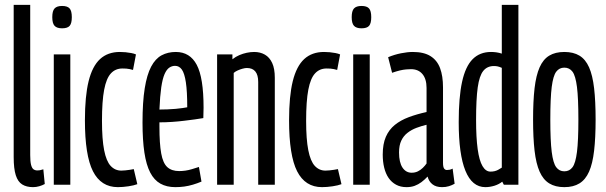

<svg xmlns="http://www.w3.org/2000/svg" viewBox="-20 -760 2493 790"><path d="M104.3 -740V-121.9Q104.3 -95.8 107.8 -82Q111.4 -68.1 117.9 -63.4Q124.5 -58.7 133.6 -58.7Q138 -58.7 143.8 -59.5Q149.5 -60.4 158.3 -63.4L164.2 -2.9Q154.2 2.7 141.6 6.3Q128.9 10 116 10Q89 10 71.3 -1.1Q53.5 -12.1 44.9 -39.1Q36.3 -66.1 36.3 -113.5V-740Z M235.4 -643.5Q214 -643.5 204.5 -653.8Q195.1 -664 195.1 -689.4Q195.1 -715 204.5 -725.2Q214 -735.5 235.4 -735.5Q257.6 -735.5 266.5 -725.2Q275.5 -715 275.5 -689.4Q275.5 -664 266.7 -653.8Q257.9 -643.5 235.4 -643.5ZM201.3 0V-536.2H269.3V0Z M329.4 -265Q329.4 -364.1 344.6 -425.9Q359.9 -487.7 391.7 -517Q423.5 -546.2 473.2 -546.2Q484.8 -546.2 496.7 -545.1Q508.7 -544 519.9 -541.8Q531.1 -539.7 539.4 -536.1L527.3 -472.2Q520.3 -474.2 513.5 -475.7Q506.7 -477.2 499.6 -477.7Q492.4 -478.2 483.8 -478.2Q454.9 -478.2 436.3 -458Q417.6 -437.9 408.6 -391Q399.6 -344 399.6 -262.7Q399.6 -187.2 408.5 -142Q417.4 -96.8 435.3 -77.4Q453.3 -58 479.2 -58Q486.8 -58 495.8 -59Q504.8 -60 514 -61.3Q523.2 -62.6 530.4 -64.2L545 -2.2Q531.9 2.9 508.6 6.5Q485.4 10 464.9 10Q395.7 10 362.5 -55.3Q329.4 -120.6 329.4 -265Z M701.3 10Q665.7 10 640 -4.4Q614.2 -18.9 598 -50.1Q581.8 -81.3 574.1 -132.3Q566.4 -183.2 566.4 -255.6Q566.4 -340.5 575.5 -396.7Q584.5 -452.9 601.9 -485.8Q619.3 -518.7 645 -532.5Q670.7 -546.2 703.4 -546.2Q761.5 -546.2 789.5 -493.3Q817.6 -440.4 817.6 -316.9Q817.6 -311.1 817.1 -295.8Q816.6 -280.4 816.6 -274.1Q801.7 -271.5 781.5 -268.7Q761.3 -265.9 737.7 -263.1Q714.1 -260.2 688.1 -258.4Q662.1 -256.6 636 -256.6Q636 -252.2 636 -247.8Q636 -243.3 636 -239Q636 -169 643.3 -128.8Q650.5 -88.6 668.5 -72.3Q686.4 -56.1 717.2 -56.1Q729.7 -56.1 742.5 -57.9Q755.3 -59.7 769.4 -63.9Q783.6 -68 798.5 -73L809 -12.8Q791.1 -5.3 773.4 -0.1Q755.8 5.1 738.1 7.6Q720.4 10 701.3 10ZM636 -309.3Q651.8 -309.3 669.4 -310Q687 -310.7 702.8 -312.1Q718.5 -313.5 731.1 -315.4Q743.7 -317.2 750.4 -318.6Q750.4 -384.1 744.8 -421.1Q739.2 -458.2 728.3 -473.7Q717.4 -489.1 700.3 -489.1Q687.7 -489.1 676.6 -481.7Q665.5 -474.2 657.1 -455.1Q648.7 -435.9 643.5 -400.6Q638.4 -365.2 636 -309.3Z M873.3 0V-536.2H936.3V-516.1Q949.7 -526.8 964.8 -533.2Q979.8 -539.6 995.5 -542.9Q1011.3 -546.2 1025.8 -546.2Q1050.8 -546.2 1069.9 -535.2Q1089.1 -524.2 1099.9 -500.9Q1110.7 -477.6 1110.7 -439.8V0H1042.4V-422.8Q1042.4 -451.7 1030.6 -465.9Q1018.9 -480.2 995.9 -480.2Q988 -480.2 978.1 -477.4Q968.2 -474.7 958.5 -470.4Q948.7 -466.2 941.6 -460V0Z M1169.4 -265Q1169.4 -364.1 1184.6 -425.9Q1199.9 -487.7 1231.7 -517Q1263.5 -546.2 1313.2 -546.2Q1324.8 -546.2 1336.7 -545.1Q1348.7 -544 1359.9 -541.8Q1371.1 -539.7 1379.4 -536.1L1367.3 -472.2Q1360.3 -474.2 1353.5 -475.7Q1346.7 -477.2 1339.6 -477.7Q1332.4 -478.2 1323.8 -478.2Q1294.9 -478.2 1276.3 -458Q1257.6 -437.9 1248.6 -391Q1239.6 -344 1239.6 -262.7Q1239.6 -187.2 1248.5 -142Q1257.4 -96.8 1275.3 -77.4Q1293.3 -58 1319.2 -58Q1326.8 -58 1335.8 -59Q1344.8 -60 1354 -61.3Q1363.2 -62.6 1370.4 -64.2L1385 -2.2Q1371.9 2.9 1348.6 6.5Q1325.4 10 1304.9 10Q1235.7 10 1202.5 -55.3Q1169.4 -120.6 1169.4 -265Z M1467.4 -643.5Q1446 -643.5 1436.5 -653.8Q1427.1 -664 1427.1 -689.4Q1427.1 -715 1436.5 -725.2Q1446 -735.5 1467.4 -735.5Q1489.6 -735.5 1498.5 -725.2Q1507.5 -715 1507.5 -689.4Q1507.5 -664 1498.7 -653.8Q1489.9 -643.5 1467.4 -643.5ZM1433.3 0V-536.2H1501.3V0Z M1554.8 -124Q1554.8 -167.5 1567.6 -197Q1580.5 -226.6 1604.6 -246.1Q1628.8 -265.6 1661.9 -277.9Q1695.1 -290.3 1735.1 -299.1V-398.1Q1735.1 -435.1 1718.1 -455.3Q1701.2 -475.4 1671 -475.4Q1662.6 -475.4 1651 -474.4Q1639.4 -473.4 1625.2 -470.1Q1611.1 -466.7 1593.3 -460.5L1577 -524.6Q1603.1 -535.5 1630 -540.8Q1656.9 -546.2 1678.5 -546.2Q1724.1 -546.2 1751.3 -529.1Q1778.6 -512 1790.7 -479.6Q1802.8 -447.2 1802.8 -400.5V-90.6Q1802.8 -73.2 1807.2 -66.8Q1811.6 -60.5 1818.7 -60.5Q1824.1 -60.5 1830.1 -61.6Q1836.2 -62.8 1842.4 -66.2L1850.6 -4Q1839.4 2.3 1827.1 6.1Q1814.9 10 1798.9 10Q1774 10 1759.2 -1.8Q1744.4 -13.5 1739.4 -33.5Q1727.2 -20.5 1714 -10.6Q1700.8 -0.8 1686.1 4.6Q1671.4 10 1652.5 10Q1628.2 10 1609.7 0Q1591.2 -10 1579 -27.7Q1566.8 -45.5 1560.8 -70.1Q1554.8 -94.7 1554.8 -124ZM1621.9 -132.7Q1621.9 -91.8 1636 -70.5Q1650.2 -49.3 1673.8 -49.3Q1687.8 -49.3 1699.3 -54.9Q1710.7 -60.5 1719.8 -69.4Q1728.9 -78.4 1735.1 -87.3V-246.6Q1713.6 -241.5 1693.5 -233.9Q1673.3 -226.3 1656.9 -213.6Q1640.4 -201 1631.2 -181.5Q1621.9 -162.1 1621.9 -132.7Z M2053 0 2046.5 -12.5Q2033.5 -1.9 2014.7 4.1Q1995.8 10 1977 10Q1922.4 10 1894.9 -57.6Q1867.4 -125.2 1867.4 -257.7Q1867.4 -359.6 1881.2 -423Q1895 -486.5 1924.5 -516.3Q1954.1 -546.2 2000.4 -546.2Q2010.8 -546.2 2022 -544.7Q2033.2 -543.2 2044.7 -539.4V-740H2113V0ZM2044.7 -70.3V-480.9Q2033 -485.9 2026.2 -487.1Q2019.4 -488.3 2012.2 -488.3Q1984.5 -488.3 1968.4 -468.2Q1952.3 -448.2 1945.6 -400.1Q1938.9 -351.9 1938.9 -266.4Q1938.9 -193.8 1945.4 -146.6Q1951.9 -99.3 1965.3 -76.6Q1978.6 -53.9 1998 -53.9Q2006.9 -53.9 2014.5 -55.6Q2022 -57.3 2029.2 -61Q2036.4 -64.8 2044.7 -70.3Z M2173.4 -268.1Q2173.4 -343.7 2179.5 -396.9Q2185.7 -450 2200.3 -483Q2214.9 -516 2239.9 -531.1Q2264.9 -546.2 2302 -546.2Q2339.2 -546.2 2364.2 -531.1Q2389.2 -516 2403.8 -483Q2418.4 -450 2424.5 -396.9Q2430.7 -343.7 2430.7 -268.1Q2430.7 -193.2 2424.5 -140Q2418.4 -86.8 2403.8 -53.8Q2389.2 -20.8 2364.2 -5.4Q2339.2 10 2302 10Q2264.9 10 2239.9 -5.4Q2214.9 -20.8 2200.3 -53.8Q2185.7 -86.8 2179.5 -140Q2173.4 -193.2 2173.4 -268.1ZM2244.3 -268.1Q2244.3 -181 2250.1 -134.9Q2255.9 -88.8 2268.6 -72Q2281.2 -55.1 2302 -55.1Q2323.2 -55.1 2335.7 -72Q2348.2 -88.8 2354 -134.9Q2359.8 -181 2359.8 -268.1Q2359.8 -356.2 2354 -402.1Q2348.2 -448 2335.7 -464.9Q2323.2 -481.7 2302 -481.7Q2281.2 -481.7 2268.6 -464.9Q2255.9 -448 2250.1 -402.1Q2244.3 -356.2 2244.3 -268.1Z"/></svg>

Font: Georama ExtraCondensed Thin
Style: Regular
Weight: 100
Width: 2
Designer: Jean-Baptiste Levee
Foundry: Production Type
Version: Version 1.001